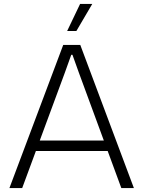

<svg xmlns="http://www.w3.org/2000/svg" viewBox="-20 -958 731 978"><path d="M28 0 302 -729H389L662 0H598L382 -587L349 -679H343L310 -587L93 0ZM154 -189 160 -242H530L536 -189ZM322 -800 388 -938H450L369 -800Z"/></svg>

Font: Mona Sans Light
Style: Regular
Weight: 300
Designer: Deni Anggara
Foundry: GitHub
Version: Version 2.000